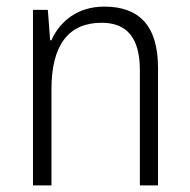

<svg xmlns="http://www.w3.org/2000/svg" viewBox="-20 -562 576 582"><path d="M296 -542C215 -542 161 -497 136 -440H132L125 -532H80V0H136V-292C136 -427 189 -493 288 -493C364 -493 404 -448 404 -349V0H459V-356C459 -484 402 -542 296 -542Z"/></svg>

Font: Noto Sans Khmer SemiCondensed Light
Style: Regular
Weight: 300
Width: 4
Designer: Danh Hong and the Monotype Design Team
Foundry: Monotype Imaging Inc.
Version: Version 2.004